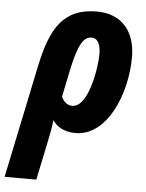

<svg xmlns="http://www.w3.org/2000/svg" viewBox="-102 -603 674 887"><g transform="rotate(5 234.5 -159.0)"><path d="M236 -114C212 -114 195 -130 185 -152L211 -278C236 -397 260 -436 298 -436C325 -436 340 -409 340 -362C340 -299 310 -114 236 -114ZM-47 240H100L134 78C142 38 151 -3 155 -41C174 -10 211 10 261 10C407 10 491 -189 491 -362C491 -479 429 -558 311 -558C157 -558 100 -461 63 -287Z"/></g></svg>

Font: Noto Sans Display SemiCondensed Extra
Style: Italic
Weight: 800
Width: 4
Italic angle: -12°
Designer: Monotype Design Team
Foundry: Monotype Imaging Inc.
Version: Version 1.900